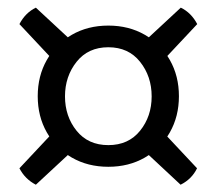

<svg xmlns="http://www.w3.org/2000/svg" viewBox="-20 -574 580 514"><path d="M434.8 -219.8Q410.5 -177 367.8 -152.2Q325 -127.5 270 -127.5Q215 -127.5 172.2 -152.2Q129.5 -177 105.2 -219.8Q81 -262.5 81 -316.5Q81 -370.5 105.2 -413.2Q129.5 -456 172.2 -480.8Q215 -505.5 270 -505.5Q325 -505.5 367.8 -480.8Q410.5 -456 434.8 -413.2Q459 -370.5 459 -316.5Q459 -262.5 434.8 -219.8ZM386 -316Q386 -369.5 355 -408.5Q324 -447.5 270 -447.5Q216 -447.5 185 -408.5Q154 -369.5 154 -316Q154 -262.5 185 -224Q216 -185.5 270 -185.5Q324 -185.5 355 -224Q386 -262.5 386 -316ZM76 -79.5Q47 -94.5 32 -123.5L130 -228L180.5 -176.5ZM130 -405 32 -509.5Q48 -540 76 -553.5L180.5 -456.5ZM410 -405 359.5 -456.5 464 -553.5Q492 -540 508 -509.5ZM463.5 -79.5 359.5 -176.5 410 -227.5 507.5 -123.5Q493.5 -94.5 463.5 -79.5Z"/></svg>

Font: Signika-CLs Light
Style: CLs-Regular
Weight: 300
Version: Version 2.003;gftools[0.9.32]